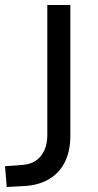

<svg xmlns="http://www.w3.org/2000/svg" viewBox="-23 -739 390 767"><path d="M4 8 -3 -75 65 -80Q97 -82 119 -96.5Q141 -111 153.5 -137Q166 -163 166 -199V-719H258V-196Q258 -137 237 -93.5Q216 -50 175.5 -25Q135 0 78 4Z"/></svg>

Font: Nunitoga
Style: Medium
Weight: 500
Designer: Vernon Adams
Foundry: Vernon Adams
Version: Version 1.0